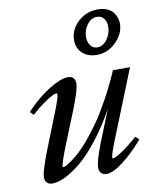

<svg xmlns="http://www.w3.org/2000/svg" viewBox="-84 -806 720 883"><g transform="rotate(-10 275.5 -365.0)"><path d="M394 -535.6Q352.1 -535.6 326.7 -559.1Q301.3 -582.5 301.3 -620.1Q301.3 -668.9 340.1 -705.1Q378.9 -741.2 432.6 -741.2Q457.5 -741.2 476.1 -733.2Q494.6 -725.1 504.2 -712.2Q513.7 -699.2 518.1 -686.3Q522.5 -673.3 522.5 -660.6Q522.5 -612.8 483.6 -574.2Q444.8 -535.6 394 -535.6ZM400.9 -569.3Q428.2 -569.3 447.5 -595.9Q466.8 -622.6 466.8 -654.3Q466.8 -678.7 455.3 -693.4Q443.8 -708 423.3 -708Q396 -708 377 -682.1Q357.9 -656.2 357.9 -625Q357.9 -601.6 369.9 -585.4Q381.8 -569.3 400.9 -569.3ZM89.8 11.2Q73.2 11.2 64.2 2.2Q55.2 -6.8 55.2 -23.4Q55.2 -52.2 96.2 -155.3L157.2 -309.1Q182.6 -372.6 182.6 -388.7Q182.6 -394 179.2 -394Q172.9 -394 159.2 -387.7Q145.5 -381.3 118.2 -362.3Q90.8 -343.3 59.6 -314.9L43.5 -330.6Q98.6 -389.2 154.3 -423.6Q210 -458 243.2 -458Q259.8 -458 268.6 -449Q277.3 -439.9 277.3 -423.3Q277.3 -394.5 242.7 -307.1L177.7 -146Q148.4 -70.8 148.4 -57.6Q148.4 -54.2 152.3 -54.2Q155.8 -54.2 165 -58.6Q174.3 -63 191.7 -75.4Q209 -87.9 229.7 -106.4Q250.5 -125 277.3 -157Q304.2 -189 331.8 -228.5Q359.4 -268.1 391.6 -326.7Q423.8 -385.3 453.6 -453.6H533.2L407.2 -139.2Q380.4 -71.8 380.4 -58.6Q380.4 -54.2 384.3 -54.2Q394 -54.2 424.8 -74.2Q455.6 -94.2 501.5 -134.3L518.1 -119.1Q467.3 -60.5 419.9 -24.7Q372.6 11.2 343.3 11.2Q327.1 11.2 317.9 2.2Q308.6 -6.8 308.6 -23.4Q308.6 -54.7 341.8 -138.7L399.4 -282.2Q355.5 -204.1 308.8 -144.5Q262.2 -85 221.7 -52.5Q181.2 -20 148.2 -4.4Q115.2 11.2 89.8 11.2Z"/></g></svg>

Font: Elstob 8pt Medium
Style: Italic
Weight: 500
Italic angle: -20°
Designer: Peter S. Baker
Version: Version 1.015